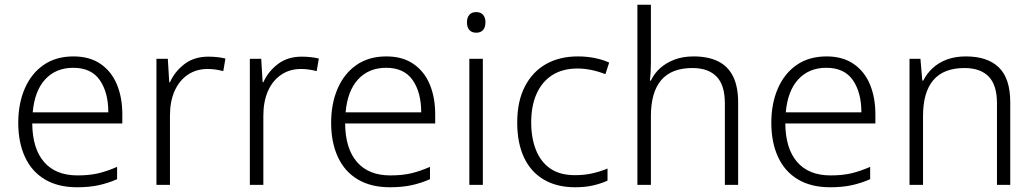

<svg xmlns="http://www.w3.org/2000/svg" viewBox="-20 -780 4365 810"><path d="M305 10Q225 10 169.5 -23Q114 -56 85.5 -117.5Q57 -179 57 -262Q57 -343 84.5 -406.5Q112 -470 164 -506Q216 -542 290 -542Q358 -542 404 -510.5Q450 -479 473 -424Q496 -369 496 -298V-259H116Q117 -153 166 -96.5Q215 -40 307 -40Q356 -40 393 -48.5Q430 -57 474 -76V-24Q435 -7 395.5 1.5Q356 10 305 10ZM118 -306H437Q437 -390 401 -442Q365 -494 289 -494Q216 -494 171 -445.5Q126 -397 118 -306Z M640 0V-532H688L694 -433H697Q717 -478 758 -509.5Q799 -541 859 -541Q878 -541 896.5 -539Q915 -537 931 -533L922 -480Q906 -484 890 -486.5Q874 -489 856 -489Q808 -489 772 -464.5Q736 -440 716.5 -396Q697 -352 697 -292V0Z M1034 0V-532H1082L1088 -433H1091Q1111 -478 1152 -509.5Q1193 -541 1253 -541Q1272 -541 1290.5 -539Q1309 -537 1325 -533L1316 -480Q1300 -484 1284 -486.5Q1268 -489 1250 -489Q1202 -489 1166 -464.5Q1130 -440 1110.5 -396Q1091 -352 1091 -292V0Z M1625 10Q1545 10 1489.5 -23Q1434 -56 1405.5 -117.5Q1377 -179 1377 -262Q1377 -343 1404.5 -406.5Q1432 -470 1484 -506Q1536 -542 1610 -542Q1678 -542 1724 -510.5Q1770 -479 1793 -424Q1816 -369 1816 -298V-259H1436Q1437 -153 1486 -96.5Q1535 -40 1627 -40Q1676 -40 1713 -48.5Q1750 -57 1794 -76V-24Q1755 -7 1715.5 1.5Q1676 10 1625 10ZM1438 -306H1757Q1757 -390 1721 -442Q1685 -494 1609 -494Q1536 -494 1491 -445.5Q1446 -397 1438 -306Z M1960 0V-532H2017V0ZM1989 -642Q1970 -642 1960 -653.5Q1950 -665 1950 -686Q1950 -706 1960 -717.5Q1970 -729 1989 -729Q2008 -729 2018 -717.5Q2028 -706 2028 -686Q2028 -665 2018 -653.5Q2008 -642 1989 -642Z M2406 10Q2329 10 2274 -22.5Q2219 -55 2190.5 -116Q2162 -177 2162 -263Q2162 -353 2194.5 -415.5Q2227 -478 2284 -510Q2341 -542 2418 -542Q2456 -542 2490 -535Q2524 -528 2550 -516L2534 -467Q2507 -478 2476 -484.5Q2445 -491 2417 -491Q2354 -491 2310.5 -463.5Q2267 -436 2244 -385Q2221 -334 2221 -264Q2221 -198 2241 -147.5Q2261 -97 2301.5 -69Q2342 -41 2406 -41Q2446 -41 2480.5 -49Q2515 -57 2543 -69V-18Q2517 -6 2483.5 2Q2450 10 2406 10Z M2669 0V-760H2726V-517Q2726 -496 2725 -477.5Q2724 -459 2722 -440H2726Q2740 -470 2765 -492.5Q2790 -515 2825.5 -528.5Q2861 -542 2906 -542Q2967 -542 3009 -521.5Q3051 -501 3072.5 -458Q3094 -415 3094 -348V0H3038V-344Q3038 -421 3003 -457Q2968 -493 2901 -493Q2813 -493 2769.5 -442Q2726 -391 2726 -290V0Z M3482 10Q3402 10 3346.5 -23Q3291 -56 3262.5 -117.5Q3234 -179 3234 -262Q3234 -343 3261.5 -406.5Q3289 -470 3341 -506Q3393 -542 3467 -542Q3535 -542 3581 -510.5Q3627 -479 3650 -424Q3673 -369 3673 -298V-259H3293Q3294 -153 3343 -96.5Q3392 -40 3484 -40Q3533 -40 3570 -48.5Q3607 -57 3651 -76V-24Q3612 -7 3572.5 1.5Q3533 10 3482 10ZM3295 -306H3614Q3614 -390 3578 -442Q3542 -494 3466 -494Q3393 -494 3348 -445.5Q3303 -397 3295 -306Z M3817 0V-532H3863L3871 -440H3875Q3890 -470 3915 -493Q3940 -516 3975 -529Q4010 -542 4055 -542Q4146 -542 4194 -495.5Q4242 -449 4242 -348V0H4186V-344Q4186 -421 4151 -457Q4116 -493 4049 -493Q3961 -493 3917.5 -442Q3874 -391 3874 -290V0Z"/></svg>

Font: Noto Sans Symbols Light
Style: Regular
Weight: 300
Version: Version 2.002